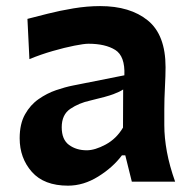

<svg xmlns="http://www.w3.org/2000/svg" viewBox="-20 -582 616 615"><path d="M197.8 12.7Q121.1 12.7 82 -31.5Q43 -75.7 43 -139.2Q43 -185.1 60.1 -215.6Q77.1 -246.1 103.8 -264.6Q130.4 -283.2 159.7 -293.2Q189 -303.2 213.9 -308.1L378.4 -340.8Q380.9 -402.3 349.1 -422.1Q317.4 -441.9 263.2 -441.9Q249.5 -441.9 218.5 -435.8Q187.5 -429.7 149.2 -418.7Q110.8 -407.7 74.2 -392.6L67.9 -521.5Q94.2 -528.3 132.8 -538.1Q171.4 -547.9 215.3 -555.2Q259.3 -562.5 300.8 -562.5Q397 -562.5 453.6 -516.4Q510.3 -470.2 510.3 -366.7Q510.3 -340.8 508.3 -302.5Q506.3 -264.2 506.3 -232.4V-181.2Q506.3 -141.1 514.6 -95.9Q522.9 -50.8 541 0H402.3L381.3 -84.5H370.6Q341.3 -45.4 294.4 -16.4Q247.6 12.7 197.8 12.7ZM257.8 -100.6Q284.2 -100.6 318.6 -119.1Q353 -137.7 374 -173.3L374.5 -295.4Q363.8 -288.1 343 -280.3Q322.3 -272.5 268.6 -259.8Q232.9 -252 205.3 -233.4Q177.7 -214.8 177.7 -174.3Q177.7 -134.8 201.2 -117.7Q224.6 -100.6 257.8 -100.6Z"/></svg>

Font: Pinar-FD SemiBold
Style: Regular
Weight: 600
Designer: Amin Abedi
Version: Version 2.000